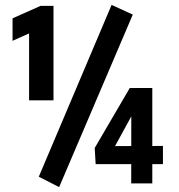

<svg xmlns="http://www.w3.org/2000/svg" viewBox="-20 -748 728 783"><path d="M31.2 -581.5 98.6 -611.8V-338.9H198.2V-724.1H145.5L31.2 -673.3ZM521.5 -688.5 435.1 -728 138.2 -27.3 221.2 15.1ZM370.1 -78.6H644.5V-152.8L449.2 -152.3L518.1 -278.3L576.7 -389.2H509.3L366.2 -144.5ZM601.1 -389.2H515.6L515.1 0H601.1Z"/></svg>

Font: Roboto Flex
Style: wght 700 wdth 25 opsz 34 GRAD 0.00 slnt 0.00 XTRA 468 XOPQ 96 YOPQ 79 YTLC 514 YTUC 712 YTAS 750 YTDE -203.00 YTFI 738
Weight: 700
Width: 1
Designer: Berlow after Robertson
Foundry: Google
Version: Version 3.100